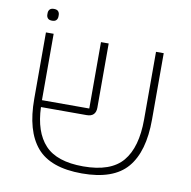

<svg xmlns="http://www.w3.org/2000/svg" viewBox="-80 -791 878 883"><g transform="rotate(10 358.5 -349.5)"><path d="M359 12Q212 12 148 -63Q84 -138 84 -288V-598H120V-288H341V-598H377V-298Q377 -278 366.5 -267Q356 -256 334 -256H121Q125 -140 180.5 -80.5Q236 -21 359 -21Q488 -21 543 -86.5Q598 -152 598 -282V-598H634V-288Q634 -138 570 -63Q506 12 359 12ZM102 -656Q88 -656 82 -663Q76 -670 76 -680V-687Q76 -697 82 -704Q88 -711 102 -711Q116 -711 122 -704Q128 -697 128 -687V-680Q128 -670 122 -663Q116 -656 102 -656Z"/></g></svg>

Font: IBM Plex Sans Hebrew ExtraLight
Style: Regular
Weight: 200
Designer: Mike Abbink, Paul van der Laan, Pieter van Rosmalen, Yanek Iontef
Foundry: Bold Monday
Version: Version 1.2